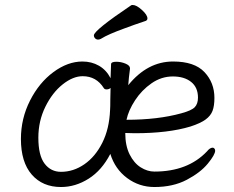

<svg xmlns="http://www.w3.org/2000/svg" viewBox="-20 -733 940 771"><path d="M521 -634Q510 -630 478.5 -618.5Q447 -607 424 -597Q401 -587 385 -577Q379 -574 374 -574Q367 -574 362 -579Q357 -584 357 -591Q357 -611 507 -712Q509 -713 513 -713Q528 -713 550 -693Q572 -673 572 -659Q572 -652 565 -649ZM311 -486Q348 -486 377.5 -469Q407 -452 424 -419L426 -475Q426 -485 447 -485Q466 -485 484 -477.5Q502 -470 502 -459V-457Q497 -420 495 -391Q572 -486 675 -486Q761 -486 801 -443.5Q841 -401 841 -340Q841 -308 833.5 -288Q826 -268 805.5 -253Q785 -238 745 -225Q656 -198 521 -198L483 -199Q483 -148 500.5 -113Q518 -78 545 -61Q572 -44 600 -44Q734 -44 811 -125Q823 -140 834 -140Q838 -140 841 -136.5Q844 -133 844 -128Q844 -112 814.5 -76Q785 -40 730 -11Q675 18 600 18Q539 18 490.5 -18Q442 -54 423 -115Q389 -49 336 -15.5Q283 18 225 18Q151 18 107.5 -32Q64 -82 64 -175Q64 -257 100.5 -329Q137 -401 194.5 -443.5Q252 -486 311 -486ZM225 -43Q275 -43 319 -73.5Q363 -104 391 -160Q419 -216 422 -291Q423 -301 423 -335L424 -380Q418 -374 408 -374Q400 -374 397 -379Q367 -427 312 -427Q273 -427 231.5 -394Q190 -361 162 -304Q134 -247 134 -180Q134 -109 159 -76Q184 -43 225 -43ZM708 -278Q749 -289 762 -302.5Q775 -316 775 -341Q775 -382 747.5 -404Q720 -426 674 -426Q628 -426 588.5 -398.5Q549 -371 522.5 -330.5Q496 -290 488 -252Q614 -252 708 -278Z"/></svg>

Font: Iansui 0.93
Style: Regular
Weight: 400
Designer: But Ko / Fontworks Inc.
Foundry: zi-hi.com / Fontworks Inc.
Version: Version 0.931